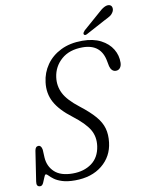

<svg xmlns="http://www.w3.org/2000/svg" viewBox="-95 -938 769 1014"><g transform="rotate(-10 289.0 -430.5)"><path d="M224.5 10Q182.5 10 155.8 1.2Q129 -7.5 113.8 -19Q98.5 -30.5 90.5 -39.2Q82.5 -48 77 -48Q72 -48 67 -34Q62 -20 55.2 -5.8Q48.5 8.5 38 8.5Q16 8.5 20.5 -19.5L45 -180.5Q48.5 -203 65 -203Q80 -203 84 -179L86 -137Q89 -89 121.8 -58.5Q154.5 -28 219 -28Q279.5 -28 320.8 -58.2Q362 -88.5 370.5 -147.5Q377.5 -197.5 354.5 -236.5Q331.5 -275.5 269.5 -323Q205.5 -371.5 179.2 -419.8Q153 -468 160.5 -527Q166.5 -578 195.5 -619.5Q224.5 -661 273.5 -685.2Q322.5 -709.5 389 -709.5Q447.5 -709.5 488 -688.5Q528.5 -667.5 549 -633.5Q569.5 -599.5 568.5 -560Q568 -543.5 559.8 -533Q551.5 -522.5 537.5 -522.5Q525 -522.5 517 -530.8Q509 -539 505.5 -552.5L500.5 -578Q484.5 -675 384.5 -675Q313.5 -675 270.8 -637.5Q228 -600 220.5 -543Q214.5 -497 235 -456.5Q255.5 -416 315 -370Q366 -330.5 394 -297.8Q422 -265 431.2 -231.5Q440.5 -198 435.5 -156.5Q427 -82 370.2 -36Q313.5 10 224.5 10ZM501.5 -839.5Q539.5 -876 562.5 -870Q574 -867 576.8 -855.5Q579.5 -844 573.5 -832.5Q566 -819 554.8 -812Q543.5 -805 526 -796.5L419 -739Q407 -733.5 403 -741.5Q401 -746 404 -751Q407 -756 411.5 -761Z"/></g></svg>

Font: Fraunces 144pt SuperSoft Light
Style: Italic
Weight: 300
Italic angle: -16°
Version: Version 1.000;[b76b70a41]